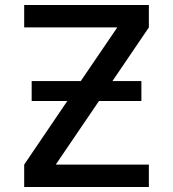

<svg xmlns="http://www.w3.org/2000/svg" viewBox="-20 -750 694 770"><path d="M107 -345V-425H304L449 -638V-640H77V-730H577V-640L431 -425H547V-345H377L205 -92V-90H577V0H77V-90L250 -345Z"/></svg>

Font: M PLUS 1p Medium
Style: Regular
Weight: 500
Version: Version 1.062